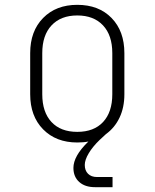

<svg xmlns="http://www.w3.org/2000/svg" viewBox="-20 -580 640 795"><path d="M373 195Q332 195 308 173.5Q284 152 284 115Q284 91 299 64Q314 37 346 6Q336 8 324 9Q312 10 300 10Q212 10 158.5 -44.5Q105 -99 105 -190V-360Q105 -451 158.5 -505.5Q212 -560 300 -560Q389 -560 442 -505.5Q495 -451 495 -360V-190Q495 -135 475 -93Q455 -51 419 -25L392 0Q364 27 347.5 54.5Q331 82 331 103Q331 126 344.5 139.5Q358 153 382 153H446V195ZM300 -34Q369 -34 407 -75Q445 -116 445 -190V-360Q445 -434 406.5 -475Q368 -516 300 -516Q232 -516 193.5 -475Q155 -434 155 -360V-190Q155 -116 193 -75Q231 -34 300 -34Z"/></svg>

Font: JetBrains Mono NL Thin
Style: Regular
Weight: 100
Monospace: yes
Designer: Philipp Nurullin, Konstantin Bulenkov
Foundry: JetBrains
Version: Version 2.305; ttfautohint (v1.8.4.7-5d5b)